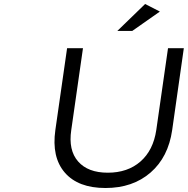

<svg xmlns="http://www.w3.org/2000/svg" viewBox="-20 -943 946 967"><path d="M258.8 -288.1 317.9 -700.2H397.9L338.9 -288.1Q323.7 -186.5 373.3 -129.9Q422.9 -73.2 522.9 -73.2Q623 -73.2 687.5 -129.6Q752 -186 767.1 -288.1L826.2 -700.2H905.8L847.2 -288.1Q827.6 -151.4 738 -73.7Q648.4 3.9 511.2 3.9Q373.5 3.9 306.4 -73.7Q239.3 -151.4 258.8 -288.1ZM570.8 -787.1 710.9 -922.9 785.2 -884.8 646 -787.1Z"/></svg>

Font: Trueno Light
Style: Italic
Weight: 300
Designer: Julieta Ulanovsky
Foundry: Julieta Ulanovsky
Version: Version 3.001b | FøM Fix